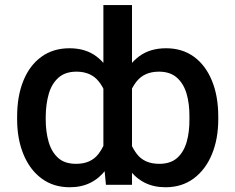

<svg xmlns="http://www.w3.org/2000/svg" viewBox="-20 -748 953 777"><path d="M863.3 -275.4V-265.6Q863.3 -185.5 837.4 -123.3Q811.5 -61 763.7 -25.6Q715.8 9.8 649.9 9.8Q602.1 9.8 565.4 -8.8Q528.8 -27.3 503.2 -62.3Q477.5 -97.2 461.9 -146.5Q446.3 -195.8 439.9 -257.8V-282.7Q448.2 -365.7 473.4 -426.3Q498.5 -486.8 542.7 -519.8Q586.9 -552.7 651.9 -552.7Q717.8 -552.7 764.9 -518.3Q812 -483.9 837.6 -421.6Q863.3 -359.4 863.3 -275.4ZM746.6 -265.6V-275.4Q747.1 -327.6 735.1 -368.7Q723.1 -409.7 695.8 -433.8Q668.5 -458 623 -458Q564 -458 532.2 -417.7Q500.5 -377.4 491.7 -315.4V-225.1Q503.4 -164.6 533.9 -124.8Q564.5 -85 624.5 -85Q670.4 -85 697.3 -109.1Q724.1 -133.3 735.6 -174.1Q747.1 -214.8 746.6 -265.6ZM398.4 -107.9V-727.5H514.2V0H408.7ZM49.3 -265.6V-275.4Q49.3 -359.4 74.7 -421.6Q100.1 -483.9 147.7 -518.3Q195.3 -552.7 261.2 -552.7Q326.2 -552.7 370.1 -519.8Q414.1 -486.8 439.2 -426.3Q464.4 -365.7 471.7 -282.7V-257.8Q465.8 -195.8 450.4 -146.5Q435.1 -97.2 409.2 -62.3Q383.3 -27.3 346.7 -8.8Q310.1 9.8 262.2 9.8Q196.3 9.8 148.4 -25.6Q100.6 -61 75 -123.3Q49.3 -185.5 49.3 -265.6ZM165 -275.4V-265.6Q165 -214.8 176.8 -174.1Q188.5 -133.3 215.1 -109.1Q241.7 -85 288.1 -85Q347.7 -85 378.2 -124.8Q408.7 -164.6 420.4 -225.1V-315.4Q412.1 -377 380.4 -417.5Q348.6 -458 289.6 -458Q244.1 -458 216.8 -433.8Q189.5 -409.7 177.5 -368.7Q165.5 -327.6 165 -275.4Z"/></svg>

Font: Inter 18pt Medium
Style: Regular
Weight: 500
Designer: Rasmus Andersson
Foundry: rsms
Version: Version 4.001;git-66647c0bb